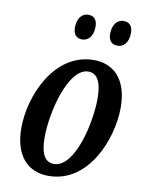

<svg xmlns="http://www.w3.org/2000/svg" viewBox="-85 -805 659 875"><g transform="rotate(10 244.5 -367.5)"><path d="M408 -629C431 -629 458 -647 458 -697C458 -730 441 -745 416 -745C385 -745 365 -717 365 -677C365 -644 381 -629 408 -629ZM244 -629C267 -629 294 -647 294 -697C294 -730 277 -745 253 -745C221 -745 202 -717 202 -677C202 -644 218 -629 244 -629ZM200 10C385 10 471 -208 471 -353C471 -489 401 -546 314 -546C132 -546 41 -335 41 -184C41 -54 106 10 200 10ZM215 -48C177 -48 153 -79 153 -160C153 -279 206 -490 298 -490C336 -490 360 -457 360 -376C360 -263 312 -48 215 -48Z"/></g></svg>

Font: Noto Serif Condensed Semi
Style: Italic
Weight: 600
Width: 3
Italic angle: -12°
Designer: Monotype Design Team
Foundry: Monotype Imaging Inc.
Version: Version 1.901